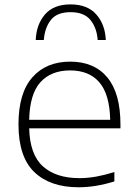

<svg xmlns="http://www.w3.org/2000/svg" viewBox="-20 -822 606 852"><path d="M328.5 9Q202.5 9 132.2 -58.5Q62 -126 62 -270Q62 -409 123.5 -478.8Q185 -548.5 291.5 -548.5Q398 -548.5 456.2 -478.5Q514.5 -408.5 514.5 -269.5V-252.5H109.5Q112.5 -135.5 170.8 -83.5Q229 -31.5 332.5 -31.5Q369.5 -31.5 407.8 -38.5Q446 -45.5 487.5 -58.5V-17Q404.5 9 328.5 9ZM291 -509.5Q206.5 -509.5 159.2 -457Q112 -404.5 109.5 -290.5H469Q466.5 -403.5 421 -456.5Q375.5 -509.5 291 -509.5ZM138.5 -644.5Q141.5 -714 179.8 -758.2Q218 -802.5 293 -802.5Q368 -802.5 407.2 -758Q446.5 -713.5 449.5 -644.5H413.5Q409.5 -699 381.2 -733.5Q353 -768 293 -768Q233 -768 205.8 -733.5Q178.5 -699 174.5 -644.5Z"/></svg>

Font: Encode Sans Expanded ExtraLight
Style: Regular
Weight: 200
Width: 7
Designer: Multiple Designers
Foundry: Impallari Type
Version: Version 3.000; ttfautohint (v1.8.3) -l 8 -r 50 -G 200 -x 14 